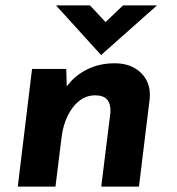

<svg xmlns="http://www.w3.org/2000/svg" viewBox="-20 -693 656 713"><path d="M536 -327 496 0H356L390 -275Q392 -306 378.5 -322.5Q365 -339 333 -339Q285 -339 250.5 -294Q216 -249 208 -178L186 0H46L99 -437H226L228 -372Q257 -412 303 -435Q349 -458 406 -458Q468 -458 504.5 -421.5Q541 -385 536 -327ZM563 -673 356 -489H355L188 -673H314L372 -611L437 -673Z"/></svg>

Font: Josefin Sans
Style: Bold Italic
Weight: 700
Italic angle: -7°
Designer: Santiago Orozco
Foundry: Typemade
Version: Version 2.000